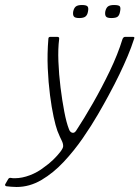

<svg xmlns="http://www.w3.org/2000/svg" viewBox="-117 -619 556 766"><path d="M-51 127Q-62 127 -72.5 126Q-83 125 -92 124Q-100 121 -95 114L-84 95Q-80 89 -72 91Q-69 92 -65 92Q-61 92 -57 92Q-29 92 2.5 80Q34 68 59 48Q78 35 95 18.5Q112 2 123.5 -13Q135 -28 135 -36Q135 -47 129 -58.5Q123 -70 112 -97Q105 -116 97 -152.5Q89 -189 82.5 -239.5Q76 -290 73.5 -347Q71 -404 76 -464Q76 -472 84 -472H111Q114 -472 117 -470.5Q120 -469 119 -463Q114 -425 116 -373.5Q118 -322 124.5 -270Q131 -218 139.5 -173.5Q148 -129 158 -104Q162 -92 171 -89.5Q180 -87 187 -98Q218 -145 253.5 -207Q289 -269 321 -335.5Q353 -402 372 -464Q375 -469 377 -470.5Q379 -472 384 -472H413Q422 -472 418 -464Q407 -430 392.5 -395.5Q378 -361 359.5 -322.5Q341 -284 315 -236Q300 -208 274 -163Q248 -118 213.5 -68Q179 -18 137.5 26.5Q96 71 48.5 99Q1 127 -51 127ZM234 -573Q232 -560 224.5 -553.5Q217 -547 199 -547Q182 -547 177.5 -553.5Q173 -560 175 -573Q178 -587 185.5 -593Q193 -599 210 -599Q228 -599 232.5 -593Q237 -587 234 -573ZM362 -573Q360 -560 353.5 -553.5Q347 -547 327 -547Q310 -547 305.5 -553.5Q301 -560 303 -573Q306 -587 313.5 -593Q321 -599 338 -599Q358 -599 361.5 -593Q365 -587 362 -573Z"/></svg>

Font: Glory Thin ExtraLight
Style: Italic
Weight: 250
Italic angle: -12°
Version: Version 1.011